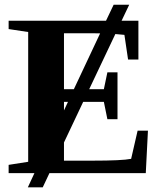

<svg xmlns="http://www.w3.org/2000/svg" viewBox="-20 -744 707 825"><path d="M192.4 0 163.6 61H99.6L127.9 0H17.1V-35.6L101.1 -48.8V-606.4L17.1 -619.1V-654.8H435.5L468.3 -723.6H535.2L502.4 -654.8H574.7V-488.3H530.3L514.6 -594.2L475.6 -597.7L363.3 -360.8H426.3L441.4 -433.1H484.9V-231.9H441.4L426.3 -306.2H337.4L254.9 -131.8V-53.7H378.4Q504.4 -53.7 543.5 -61.5L571.3 -182.6H615.7L606.4 0ZM254.9 -360.8H297.4L410.2 -600.6L378.9 -601.1H254.9ZM254.9 -269.5 272 -306.2H254.9Z"/></svg>

Font: Tinos
Style: Bold
Weight: 700
Designer: Steve Matteson
Foundry: Monotype Imaging Inc.
Version: Version 1.23